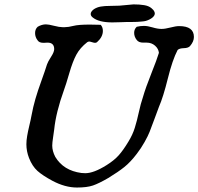

<svg xmlns="http://www.w3.org/2000/svg" viewBox="-20 -840 892 863"><path d="M396.5 -761.7Q387.7 -768.6 387.7 -777.3Q387.7 -788.1 402.3 -798.8Q416 -807.6 433.1 -810.5Q450.2 -813.5 476.1 -813.5Q502 -813.5 516.6 -814.5Q577.1 -820.3 580.1 -820.3Q607.4 -820.3 627.9 -816.9Q648.4 -813.5 660.2 -803.7Q665 -799.8 668.5 -795.9Q671.9 -792 673.8 -787.6Q675.8 -783.2 675.8 -779.3Q675.8 -770.5 666 -761.7Q659.2 -755.9 650.9 -752Q642.6 -748 635.7 -746.1Q628.9 -744.1 616.2 -743.2Q603.5 -742.2 596.7 -741.7Q589.8 -741.2 574.2 -741.2Q558.6 -741.2 551.8 -741.2Q548.8 -741.2 522.9 -740.2Q497.1 -739.3 484.4 -739.3Q423.8 -739.3 396.5 -761.7ZM223.6 -619.1Q223.6 -648.4 193.4 -648.4Q190.4 -648.4 184.6 -647.9Q178.7 -647.5 175.8 -647.5Q156.2 -647.5 149.4 -658.2Q137.7 -672.9 137.7 -691.4Q137.7 -709 149.4 -719.7Q168 -730.5 186.5 -730.5Q198.2 -730.5 222.7 -724.1Q247.1 -717.8 261.7 -717.8H270.5Q287.1 -717.8 309.6 -723.6Q332 -729.5 382.8 -729.5Q413.1 -729.5 432.6 -728.5Q442.4 -717.8 442.4 -701.2Q442.4 -673.8 416 -650.4Q412.1 -647.5 407.2 -647.5Q402.3 -647.5 393.6 -650.4Q384.8 -653.3 380.9 -653.3Q377 -653.3 372.1 -650.4Q339.8 -625 323.2 -594.2Q306.6 -563.5 291.5 -511.2Q276.4 -459 267.6 -435.5Q231.4 -335 223.6 -257.8Q222.7 -250 218.8 -224.1Q214.8 -198.2 214.8 -185.5Q214.8 -161.1 228.5 -134.8Q265.6 -73.2 345.7 -62.5Q351.6 -61.5 363.3 -61.5Q401.4 -61.5 459 -97.7Q493.2 -119.1 513.7 -142.1Q534.2 -165 557.6 -204.1Q576.2 -234.4 585.9 -265.6Q595.7 -296.9 604 -335.4Q612.3 -374 622.1 -402.3Q634.8 -446.3 660.2 -509.8Q685.5 -573.2 694.3 -602.5Q692.4 -621.1 676.8 -634.8Q661.1 -648.4 639.6 -648.4H624Q603.5 -648.4 594.7 -660.2Q583 -674.8 583 -692.4Q583 -709 594.7 -719.7Q611.3 -723.6 627 -723.6Q643.6 -723.6 666 -716.8Q688.5 -710 706.1 -710Q721.7 -710 746.1 -716.3Q770.5 -722.7 785.2 -722.7Q851.6 -722.7 851.6 -673.8Q851.6 -653.3 834 -632.8Q826.2 -624 806.2 -623.5Q786.1 -623 778.3 -615.2Q754.9 -570.3 734.4 -487.3Q713.9 -404.3 694.3 -359.4Q687.5 -340.8 673.3 -302.7Q659.2 -264.6 652.3 -247.1Q645.5 -229.5 629.9 -201.7Q614.3 -173.8 594.7 -148.4Q566.4 -111.3 539.1 -89.4Q511.7 -67.4 466.8 -40Q424.8 -15.6 397.9 -6.3Q371.1 2.9 326.2 2.9Q272.5 2.9 215.8 -27.3Q171.9 -50.8 148.4 -71.8Q125 -92.8 110.4 -129.9Q98.6 -160.2 98.6 -191.4Q98.6 -209 102.1 -229Q105.5 -249 111.8 -275.4Q118.2 -301.8 121.1 -318.4Q128.9 -360.4 139.2 -395.5Q149.4 -430.7 166 -476.6Q182.6 -522.5 191.4 -550.8Q195.3 -562.5 209.5 -584.5Q223.6 -606.4 223.6 -619.1Z"/></svg>

Font: Essays1743
Style: Italic
Weight: 500
Italic angle: -10°
Designer: Based on the typeface in a 1743 English translation of the essays of Montaigne.  PostScript/TrueType font designed by Jo
Version: Version 002.100